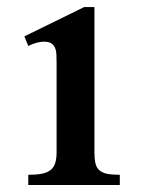

<svg xmlns="http://www.w3.org/2000/svg" viewBox="-20 -530 424 550"><path d="M61 0V-29.3Q83.5 -29.3 99.1 -32.2Q114.7 -35.2 124.3 -42.5Q133.8 -49.8 137.9 -62.3Q142.1 -74.7 142.1 -93.8V-350.6Q142.1 -362.8 141.6 -373.8Q141.1 -384.8 137.7 -392.8Q134.3 -400.9 127 -405.8Q119.6 -410.6 106 -410.6Q97.7 -410.6 86.4 -408Q75.2 -405.3 61 -398.4L49.8 -425.8L221.2 -509.8H250.5V-93.8Q250.5 -74.7 253.4 -62.3Q256.3 -49.8 264.4 -42.5Q272.5 -35.2 286.6 -32.2Q300.8 -29.3 323.2 -29.3V0Z"/></svg>

Font: Scheherazade
Style: Bold
Weight: 700
Version: Version 2.100 (build 932/914)